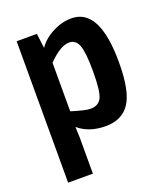

<svg xmlns="http://www.w3.org/2000/svg" viewBox="-130 -591 748 874"><g transform="rotate(-20 243.5 -154.0)"><path d="M318 -503Q454 -503 454 -241Q454 -102 416 -45Q378 12 299 12Q218 12 167 -32Q170 21 169 66V195H49V-490H147L156 -419Q181 -456 226.5 -479.5Q272 -503 318 -503ZM260 -86Q300 -86 314.5 -116.5Q329 -147 329 -242Q329 -334 316 -368.5Q303 -403 271 -403Q228 -403 169 -342V-107Q236 -86 260 -86Z"/></g></svg>

Font: Exo 2 Semi Bold Condensed
Style: Regular
Weight: 600
Width: 3
Designer: Natanael Gama
Version: Version 1.001;PS 001.001;hotconv 1.0.70;makeotf.lib2.5.58329